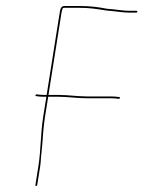

<svg xmlns="http://www.w3.org/2000/svg" viewBox="-20 -621 477 639"><path d="M125.4 -299H134.4L123.7 -232C114.8 -175.4 116.4 -122.4 107.8 -68L97.8 -5C97.5 -3 98.3 -2 100.3 -2C102.3 -2 103.5 -3 103.8 -5L113.8 -68C115 -76 116 -86 116.5 -98L120.2 -134C122.5 -164 124.5 -198.6 129.7 -232L140.4 -299H174.4C206.5 -299 236.2 -294 269.1 -294H350.6C359.7 -294 367.4 -293 375.2 -292C378.8 -292 381.5 -298 377.2 -298C369.3 -299 360.3 -300 351.5 -300H270.5C237.6 -300 207.5 -305 175.3 -305H141.3L184.4 -577C185 -581 186 -585.3 187.5 -590C188 -593.3 189.9 -595 193.2 -595H245.2C259.1 -595 276.5 -594.2 289.3 -592.5L311.9 -589.5C319.4 -588.5 326.7 -587.3 333.8 -586L355.5 -584C373.8 -582.1 391.4 -579 411.7 -579H433.7C435.7 -579 436.9 -580 437.2 -582C437.5 -584 436.7 -585 434.7 -585H412.7C391.9 -585 375.5 -588.2 356.5 -590L334.8 -592C308.8 -597.4 277.8 -601 246.2 -601H194.2C182.3 -601 180.2 -588.7 178.4 -577L135.3 -305H126.3C116 -305 109.8 -306 101.6 -307C99.6 -307 98.5 -306 98.2 -304C97.8 -302 98.7 -301 100.7 -301C108.4 -299.9 115.7 -299 125.4 -299Z"/></svg>

Font: Proton
Style: HlIt
Weight: 500
Version: Version 1.017